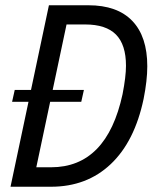

<svg xmlns="http://www.w3.org/2000/svg" viewBox="-20 -710 585 730"><path d="M166 -690H316Q426 -690 483 -630.5Q540 -571 540 -458Q540 -404 526 -334Q492 -172 401 -86Q310 0 174 0H20ZM174 -74Q386 -74 446 -352Q459 -419 459 -460Q459 -540 421 -578.5Q383 -617 304 -617H233L118 -74ZM36 -368H299L289 -323H26Z"/></svg>

Font: Decalotype
Style: Italic
Weight: 400
Italic angle: -12°
Designer: Alfredo Marco Pradil
Foundry: Alfredo Marco Pradil
Version: Version 1.0